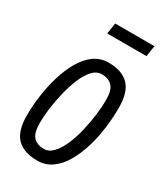

<svg xmlns="http://www.w3.org/2000/svg" viewBox="-182 -796 765 885"><g transform="rotate(30 200.5 -353.5)"><path d="M167 10Q94 10 57.5 -27Q21 -64 21 -148Q21 -197 28.5 -252Q36 -307 51.5 -359Q67 -411 91 -453.5Q115 -496 149 -521Q183 -546 227 -546Q298 -546 334.5 -509Q371 -472 371 -388Q371 -337 364 -281.5Q357 -226 341.5 -174.5Q326 -123 302 -81Q278 -39 244 -14.5Q210 10 167 10ZM166 -52Q193 -52 215 -76Q237 -100 253.5 -138.5Q270 -177 280.5 -222.5Q291 -268 296.5 -312Q302 -356 302 -390Q302 -442 282 -463Q262 -484 227 -484Q199 -484 177 -460Q155 -436 139 -397Q123 -358 112 -312.5Q101 -267 95.5 -223.5Q90 -180 90 -148Q90 -94 109.5 -73Q129 -52 166 -52ZM153 -659 162 -717H371L362 -659Z"/></g></svg>

Font: Georama SemiCondensed
Style: Italic
Weight: 400
Width: 4
Italic angle: -9°
Designer: Jean-Baptiste Levee
Foundry: Production Type
Version: Version 1.000